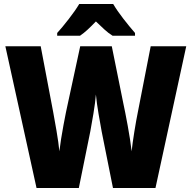

<svg xmlns="http://www.w3.org/2000/svg" viewBox="-20 -947 967 967"><path d="M379 -927Q361 -896 326.5 -851.5Q292 -807 268 -781V-767H383Q402 -780 421 -797.5Q440 -815 463 -839Q487 -816 506.5 -798Q526 -780 547 -767H660V-781Q632 -813 601 -853Q570 -893 550 -927ZM739 -714 674 -381Q666 -342 656.5 -283Q647 -224 643 -185Q637 -239 623.5 -312.5Q610 -386 601 -427L543 -714H384L322 -427Q313 -388 299.5 -315.5Q286 -243 279 -185Q275 -228 264.5 -289Q254 -350 248 -382L185 -714H7L164 0H377L435 -286Q441 -317 450.5 -374.5Q460 -432 463 -471Q467 -428 476.5 -372.5Q486 -317 492 -285L549 0H763L918 -714Z"/></svg>

Font: Noto Sans UI SemiCondensed Black
Style: Regular
Weight: 900
Width: 4
Designer: Monotype Design Team
Foundry: Monotype Imaging Inc.
Version: 1.001